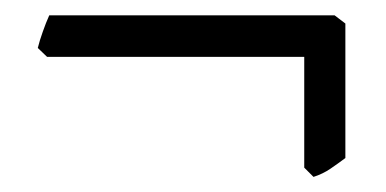

<svg xmlns="http://www.w3.org/2000/svg" viewBox="-20 -322 509 253"><path d="M435.1 -113.8Q425.3 -106.4 415.3 -99.6Q405.3 -92.8 393.1 -88.9L380.9 -101.1V-247.1H42L29.8 -258.8Q32.2 -268.6 36.4 -280.3Q40.5 -292 44.9 -301.8H420.9L435.1 -291Z"/></svg>

Font: Gentium Plus Cyr
Style: Regular
Weight: 400
Designer: J. Victor Gaultney, Annie Olsen, Iska Routamaa, Becca Hirsbrunner
Foundry: SIL International
Version: Version 5.000